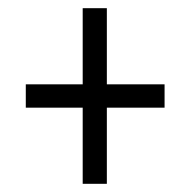

<svg xmlns="http://www.w3.org/2000/svg" viewBox="-20 -592 465 469"><path d="M182 -143H241V-329H382V-386H241V-572H182V-386H43V-329H182Z"/></svg>

Font: Noto Serif Devanagari ExtraCondensed
Style: Regular
Weight: 400
Width: 2
Designer: Universal Thirst, Indian Type Foundry and the Monotype Design Team
Foundry: Monotype Imaging Inc.
Version: Version 2.004